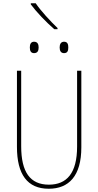

<svg xmlns="http://www.w3.org/2000/svg" viewBox="-20 -1148 603 1178"><path d="M313 -969H333V-976C290 -1017 229 -1083 199 -1128H169V-1121C203 -1075 263 -1012 313 -969ZM373 -822C395 -822 399 -838 399 -857C399 -875 395 -892 373 -892C353 -892 346 -876 346 -857C346 -837 353 -822 373 -822ZM189 -822C212 -822 217 -839 217 -857C217 -874 212 -892 189 -892C169 -892 163 -876 163 -857C163 -837 169 -822 189 -822ZM279 10C402 10 479 -68 479 -244V-714H453V-249C453 -86 390 -15 280 -15C165 -15 110 -92 110 -251V-714H84V-247C84 -78 148 10 279 10Z"/></svg>

Font: Noto Sans Mono SemiCondensed Thin
Style: Regular
Weight: 100
Width: 4
Designer: Monotype Design Team
Foundry: Monotype Imaging Inc.
Version: Version 2.014